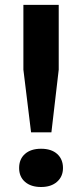

<svg xmlns="http://www.w3.org/2000/svg" viewBox="-20 -760 337 788"><path d="M107.5 -217 76 -474V-740H221V-474L191 -217ZM148.5 7.5Q107 7.5 82.8 -13.5Q58.5 -34.5 58.5 -70.5Q58.5 -107 82.5 -128.2Q106.5 -149.5 148.5 -149.5Q191 -149.5 214.8 -128Q238.5 -106.5 238.5 -70.5Q238.5 -35.5 214.2 -14Q190 7.5 148.5 7.5Z"/></svg>

Font: Encode Sans SC SemiExpanded SemiBold
Style: Regular
Weight: 600
Width: 6
Designer: Multiple Designers
Foundry: Impallari Type
Version: Version 3.002